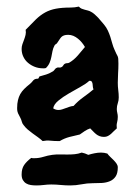

<svg xmlns="http://www.w3.org/2000/svg" viewBox="-20 -754 422 585"><path d="M341.8 -457Q341.8 -447.8 338.9 -439.5Q335.9 -431.2 335.9 -421.9Q335.9 -416 337.4 -409.9Q338.9 -403.8 338.9 -397.9Q338.9 -389.2 336.7 -380.9Q334.5 -372.6 335.9 -362.8Q331.1 -358.9 326.9 -354.5Q322.8 -350.1 318.4 -346.2Q314 -342.3 308.8 -339.6Q303.7 -336.9 296.9 -336.9Q289.6 -336.9 283.7 -339.1Q277.8 -341.3 273.2 -345Q268.6 -348.6 264.2 -353.3Q259.8 -357.9 254.9 -362.8Q246.1 -359.9 238.3 -354.7Q230.5 -349.6 223.1 -344.2Q207.5 -340.8 191.7 -336.7Q175.8 -332.5 162.1 -324.2H155.8Q144.5 -324.2 133.3 -325.4Q122.1 -326.7 109.9 -324.2Q103 -330.6 95.2 -336.2Q87.4 -341.8 79.6 -347.4Q71.8 -353 64.7 -359.1Q57.6 -365.2 51.8 -373Q47.9 -377.4 46.4 -383.5Q44.9 -389.6 42 -395Q39.6 -400.4 37.8 -403.3Q36.1 -406.2 34.9 -408.9Q33.7 -411.6 33 -415Q32.2 -418.5 32.2 -424.8Q32.2 -438.5 34.7 -448.7Q37.1 -459 41.7 -467.3Q46.4 -475.6 53.7 -482.9Q61 -490.2 70.8 -498Q75.2 -501.5 77.4 -504.4Q79.6 -507.3 81.8 -509.5Q84 -511.7 86.9 -512.9Q89.8 -514.2 95.2 -514.2L97.2 -515.1L100.1 -521Q106.4 -522.9 111.1 -524.2Q115.7 -525.4 120.4 -526.9Q125 -528.3 129.9 -530.5Q134.8 -532.7 142.1 -537.1Q145 -539.6 147 -542.5Q148.9 -545.4 151.9 -546.9Q155.8 -549.3 159.9 -548.3Q164.1 -547.4 168 -549.8Q170.9 -551.3 172.9 -554.9Q174.8 -558.6 178.2 -560.1Q181.2 -561.5 184.6 -561.5Q188 -561.5 190.9 -563Q205.1 -571.3 216.8 -584.7Q228.5 -598.1 238.8 -610.8Q234.9 -617.7 229.5 -624.3Q224.1 -630.9 217.5 -636.2Q210.9 -641.6 203.4 -644.8Q195.8 -647.9 188 -647.9Q180.2 -647.9 175.3 -646.2Q170.4 -644.5 167.2 -641.4Q164.1 -638.2 161.4 -633.8Q158.7 -629.4 154.8 -624Q153.3 -621.1 150.4 -619.6Q147.5 -618.2 146 -615.2Q141.6 -606.9 139.9 -598.1Q138.2 -589.4 136.5 -580.6Q134.8 -571.8 131.3 -563.2Q127.9 -554.7 120.1 -546.9Q117.7 -545.9 115 -545.9Q112.3 -545.9 109.9 -545.9Q97.7 -545.9 86.2 -550.3Q74.7 -554.7 65.7 -562.3Q56.6 -569.8 51.3 -580.8Q45.9 -591.8 45.9 -605Q45.9 -612.3 48.3 -619.4Q50.8 -626.5 53.5 -633.5Q56.2 -640.6 57.9 -647.9Q59.6 -655.3 58.1 -663.1Q76.2 -682.1 89.6 -695.1Q103 -708 117.7 -716.1Q132.3 -724.1 150.4 -727.5Q168.5 -731 195.8 -731Q207.5 -731 220.2 -733.9Q224.1 -729.5 228.8 -727.5Q233.4 -725.6 238.3 -724.4Q243.2 -723.1 248 -721.9Q252.9 -720.7 257.8 -717.8Q262.7 -715.3 268.3 -710.4Q273.9 -705.6 279.1 -700Q284.2 -694.3 288.8 -688.7Q293.5 -683.1 296.9 -679.2Q304.2 -670.4 308.6 -660.9Q313 -651.4 316.2 -641.6Q319.3 -631.8 322 -621.8Q324.7 -611.8 329.1 -602.1Q332.5 -593.8 334.7 -589.8Q336.9 -585.9 338.4 -582.8Q339.8 -579.6 340.3 -575Q340.8 -570.3 340.8 -560.1Q340.8 -544.9 339.8 -530.5Q338.9 -516.1 338.9 -502Q338.9 -490.7 340.3 -479.5Q341.8 -468.3 341.8 -457ZM338.9 -244.1Q338.9 -226.1 332.3 -216.3Q325.7 -206.5 314.7 -201.9Q303.7 -197.3 290 -196.5Q276.4 -195.8 262.2 -195.8Q245.6 -195.8 228.3 -192.4Q210.9 -189 193.8 -189Q179.7 -189 165 -190.4Q150.4 -191.9 136.2 -191.9Q125 -191.9 113.5 -190.4Q102.1 -189 90.8 -189Q82 -189 74 -190.2Q65.9 -191.4 59.8 -195.1Q53.7 -198.7 49.8 -205.3Q45.9 -211.9 45.9 -222.2Q45.9 -240.2 53.5 -251.2Q61 -262.2 75.2 -272.9Q77.6 -272 79.8 -272Q82 -272 85 -272Q98.6 -272 112.1 -276.1Q125.5 -280.3 139.2 -282.2Q150.9 -283.7 162.4 -283.4Q173.8 -283.2 186 -283.2Q197.3 -283.2 207.8 -284.2Q218.3 -285.2 229 -289.1Q234.4 -288.1 239 -286.4Q243.7 -284.7 249 -282.2Q258.8 -285.2 268.6 -287.1Q278.3 -289.1 288.1 -289.1Q297.4 -289.1 307.1 -286.1Q310.1 -281.7 315.4 -276.6Q320.8 -271.5 325.9 -266.4Q331.1 -261.2 335 -255.6Q338.9 -250 338.9 -244.1ZM265.1 -481.9Q263.2 -484.9 262.9 -489.7Q262.7 -494.6 262 -498.8Q261.2 -502.9 259.3 -505.6Q257.3 -508.3 252 -507.8Q242.7 -499 225.1 -489.3Q207.5 -479.5 189.7 -469.2Q171.9 -459 158 -447.5Q144 -436 142.1 -423.8Q146 -421.4 149.7 -420.2Q153.3 -418.9 158.2 -418.9Q163.6 -418.9 169.2 -420.7Q174.8 -422.4 180.4 -424.6Q186 -426.8 191.9 -428.7Q197.8 -430.7 204.1 -431.2Q217.8 -446.3 233.9 -457.8Q250 -469.2 265.1 -481.9Z"/></svg>

Font: Margarine
Style: Regular
Weight: 400
Designer: Astigmatic (AOETI)
Foundry: Astigmatic (AOETI)
Version: Version 1.000